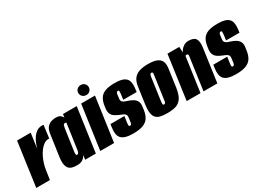

<svg xmlns="http://www.w3.org/2000/svg" viewBox="-37 -1258 2541 1876"><g transform="rotate(-30 1233.5 -320.0)"><path d="M-9 0 60 -495H214L190 -326Q197 -352 209 -382Q221 -412 239.5 -439Q258 -466 283.5 -483Q309 -500 342 -500Q346 -500 352 -500Q358 -500 361 -499L342 -354Q340 -355 335.5 -355.5Q331 -356 326 -355Q302 -353 280 -337.5Q258 -322 238.5 -297Q219 -272 203 -240Q187 -208 176 -172.5Q165 -137 160 -101L145 0Z M453 8Q426 8 402 3.5Q378 -1 361 -16.5Q344 -32 337.5 -64.5Q331 -97 339 -153L373 -391Q380 -440 402 -463Q424 -486 450 -493Q476 -500 494 -500Q534 -500 550 -486Q566 -472 573 -459L578 -495H733L663 0H542L550 -47Q542 -35 530.5 -22.5Q519 -10 500.5 -1Q482 8 453 8ZM501 -81Q507 -81 511 -84.5Q515 -88 517.5 -94.5Q520 -101 522 -108.5Q524 -116 525 -123.5Q526 -131 527 -138L565 -405Q563 -406 561 -407Q559 -408 556 -408.5Q553 -409 549 -409Q541 -409 536.5 -405Q532 -401 529.5 -390.5Q527 -380 523 -359L489 -123Q488 -112 487.5 -104Q487 -96 488 -91Q489 -86 492 -83.5Q495 -81 501 -81Z M713 0 783 -495H939L869 0ZM870 -541Q844 -541 827 -557.5Q810 -574 810 -598Q810 -622 827 -638Q844 -654 870 -654Q895 -654 911.5 -638Q928 -622 928 -598Q928 -574 911.5 -557.5Q895 -541 870 -541Z M1080 14Q1028 14 995 4Q962 -6 945 -25.5Q928 -45 924 -75Q920 -105 926 -144L931 -178H1088L1078 -109Q1076 -96 1076 -86.5Q1076 -77 1079 -72.5Q1082 -68 1089 -68Q1096 -68 1100 -71.5Q1104 -75 1106.5 -81.5Q1109 -88 1110 -95L1116 -141Q1120 -166 1111 -178.5Q1102 -191 1084.5 -198Q1067 -205 1044 -215Q1023 -224 1002.5 -237.5Q982 -251 971.5 -274.5Q961 -298 966 -335L970 -363Q977 -411 997 -442.5Q1017 -474 1057.5 -489.5Q1098 -505 1165 -505Q1233 -505 1267 -488Q1301 -471 1310.5 -437.5Q1320 -404 1313 -353L1309 -321H1158L1166 -384Q1168 -404 1167 -413.5Q1166 -423 1155 -423Q1145 -423 1140.5 -415.5Q1136 -408 1134 -397L1128 -350Q1125 -327 1137.5 -315Q1150 -303 1170 -297Q1190 -291 1207 -284Q1230 -276 1250 -262.5Q1270 -249 1281 -227Q1292 -205 1287 -170L1282 -134Q1275 -85 1254.5 -52Q1234 -19 1192 -2.5Q1150 14 1080 14Z M1468 8Q1428 8 1397 2Q1366 -4 1346 -21.5Q1326 -39 1319 -74.5Q1312 -110 1320 -170L1347 -363Q1355 -417 1379.5 -447.5Q1404 -478 1444.5 -490.5Q1485 -503 1540 -503Q1582 -503 1613 -496Q1644 -489 1664 -473Q1684 -457 1691.5 -430Q1699 -403 1693 -363L1666 -171Q1655 -91 1628.5 -53Q1602 -15 1561.5 -3.5Q1521 8 1468 8ZM1481 -82Q1486 -82 1490 -84.5Q1494 -87 1497.5 -94Q1501 -101 1502 -112L1540 -383Q1542 -395 1540.5 -401.5Q1539 -408 1535.5 -410.5Q1532 -413 1527 -413Q1522 -413 1518 -410.5Q1514 -408 1511 -401.5Q1508 -395 1506 -383L1468 -112Q1467 -101 1468 -94Q1469 -87 1472.5 -84.5Q1476 -82 1481 -82Z M1688 0 1757 -495H1890L1893 -430Q1907 -461 1934.5 -481.5Q1962 -502 1994 -502Q2027 -502 2047.5 -493.5Q2068 -485 2077.5 -468.5Q2087 -452 2089 -427.5Q2091 -403 2086 -371L2034 0H1878L1929 -365Q1930 -372 1930 -377Q1930 -382 1928.5 -385.5Q1927 -389 1924 -391Q1921 -393 1916 -393Q1914 -393 1910.5 -392.5Q1907 -392 1904 -391.5Q1901 -391 1899 -390L1844 0Z M2240 14Q2188 14 2155 4Q2122 -6 2105 -25.5Q2088 -45 2084 -75Q2080 -105 2086 -144L2091 -178H2248L2238 -109Q2236 -96 2236 -86.5Q2236 -77 2239 -72.5Q2242 -68 2249 -68Q2256 -68 2260 -71.5Q2264 -75 2266.5 -81.5Q2269 -88 2270 -95L2276 -141Q2280 -166 2271 -178.5Q2262 -191 2244.5 -198Q2227 -205 2204 -215Q2183 -224 2162.5 -237.5Q2142 -251 2131.5 -274.5Q2121 -298 2126 -335L2130 -363Q2137 -411 2157 -442.5Q2177 -474 2217.5 -489.5Q2258 -505 2325 -505Q2393 -505 2427 -488Q2461 -471 2470.5 -437.5Q2480 -404 2473 -353L2469 -321H2318L2326 -384Q2328 -404 2327 -413.5Q2326 -423 2315 -423Q2305 -423 2300.5 -415.5Q2296 -408 2294 -397L2288 -350Q2285 -327 2297.5 -315Q2310 -303 2330 -297Q2350 -291 2367 -284Q2390 -276 2410 -262.5Q2430 -249 2441 -227Q2452 -205 2447 -170L2442 -134Q2435 -85 2414.5 -52Q2394 -19 2352 -2.5Q2310 14 2240 14Z"/></g></svg>

Font: Alumni Sans Thin Black
Style: Italic
Weight: 900
Italic angle: -8°
Version: Version 1.016